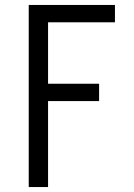

<svg xmlns="http://www.w3.org/2000/svg" viewBox="-20 -755 540 775"><path d="M96 0V-735H444V-665H174V-417H380V-347H174V0Z"/></svg>

Font: Zed Sans
Style: Regular
Weight: 400
Designer: Belleve Invis
Foundry: Belleve Invis
Version: Version 1.0.0; ttfautohint (v1.8.4)